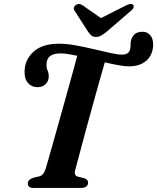

<svg xmlns="http://www.w3.org/2000/svg" viewBox="-20 -929 777 949"><path d="M351.5 -87.5Q344.5 -61.5 364.5 -56L397 -48Q417 -39.5 415.5 -25.5Q414 0 379 0H147Q117 0 117.5 -22Q118 -41.5 143.5 -50L174.5 -57.5Q195 -61.5 206.5 -97Q213.5 -122 228.5 -174.2Q243.5 -226.5 262 -292.8Q280.5 -359 299.8 -427.8Q319 -496.5 335.5 -556.2Q352 -616 362 -653.5Q338 -658.5 317 -661.8Q296 -665 280 -665Q243 -665 226.8 -651.2Q210.5 -637.5 210 -612Q209 -594 215 -581Q221 -568 221 -549.5Q220.5 -528 205.2 -513Q190 -498 164.5 -498Q135.5 -498.5 117.8 -519.5Q100 -540.5 101.5 -578Q103 -635 146.5 -674Q190 -713 271 -713Q309 -713 354.2 -704.8Q399.5 -696.5 444.2 -685.8Q489 -675 525.8 -667Q562.5 -659 583.5 -659Q615.5 -659 622.5 -683Q625 -692 625 -701.5Q625 -711 626 -721.5Q629.5 -743.5 643.2 -757.8Q657 -772 684.5 -772Q707.5 -772 722.2 -755.5Q737 -739 737 -707.5Q736 -658.5 704 -629.8Q672 -601 618 -601Q596 -601 564.8 -606.8Q533.5 -612.5 498 -621Q486.5 -581.5 469.8 -522.2Q453 -463 434.8 -396.5Q416.5 -330 399.5 -267.2Q382.5 -204.5 369.8 -156.5Q357 -108.5 351.5 -87.5ZM507 -772Q492 -760.5 480.5 -753.5Q469 -746.5 454.5 -746.5Q439.5 -746.5 431.8 -753.5Q424 -760.5 415.5 -772L349 -875.5Q342.5 -884.5 345.5 -892.5Q348.5 -900.5 355 -904.5Q371 -915 389.5 -902L479 -839.5L602.5 -902Q628 -915 638.5 -904.5Q642 -900.5 640.2 -892.5Q638.5 -884.5 627 -875.5Z"/></svg>

Font: Fraunces 9pt S000 SemiBold
Style: Italic
Weight: 600
Italic angle: -16°
Version: Version 1.000; ttfautohint (v1.8.3)